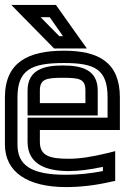

<svg xmlns="http://www.w3.org/2000/svg" viewBox="-22 -725 507 780"><path d="M238 -519C95 -519 -2 -474 -2 -329V-138C-2 -26 90 35 246 35C304 35 365 28 426 14L446 10V-10V-79V-111L414 -103C353 -88 302 -80 258 -80C179 -80 140 -92 140 -149V-197H440H465V-222V-329C465 -473 377 -519 238 -519ZM238 -469C364 -469 415 -443 415 -329V-247H115H90V-222V-149C90 -54 171 -30 258 -30C297 -30 344 -36 396 -47V-30C344 -20 295 -15 246 -15C105 -15 49 -53 49 -138V-329C49 -442 106 -469 238 -469ZM233 -409C302 -409 325 -404 325 -357V-306H140V-357C140 -403 164 -409 233 -409ZM233 -459C159 -459 90 -443 90 -357V-281V-256H115H350H375V-281V-357C375 -443 308 -459 233 -459ZM303 -567 213 -694 205 -705H193H84H24L66 -662L191 -535L198 -528H209H283H331L303 -567ZM234 -578H219L143 -655H180L234 -578Z"/></svg>

Font: Gamestation DisplayOutline
Style: Regular
Weight: 400
Designer: Jonas Hecksher
Foundry: Jonas Hecksher, Playtypeª, e-types AS
Version: Version 1.003